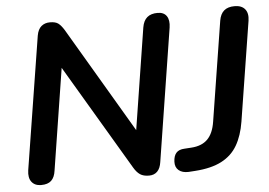

<svg xmlns="http://www.w3.org/2000/svg" viewBox="-51 -781 1203 858"><g transform="rotate(-5 550.5 -352.5)"><path d="M100 8Q72 8 57.5 -10.5Q43 -29 48 -63L143 -659Q148 -687 163.5 -700Q179 -713 202 -713Q227 -713 239.5 -703.5Q252 -694 265 -673L564 -166H539L616 -654Q621 -684 638 -698.5Q655 -713 685 -713Q713 -713 725.5 -694.5Q738 -676 733 -643L639 -48Q635 -20 621 -6Q607 8 584 8Q559 8 544 -2Q529 -12 516 -34L217 -539H242L165 -51Q161 -21 145.5 -6.5Q130 8 100 8ZM761 7Q733 8 717 -5.5Q701 -19 702 -44Q703 -70 715 -83.5Q727 -97 752 -98L783 -100Q830 -103 856 -129Q882 -155 890 -207L961 -654Q966 -684 983 -698.5Q1000 -713 1030 -713Q1062 -713 1077 -694.5Q1092 -676 1087 -643L1016 -196Q1006 -134 981 -91Q956 -48 910 -24Q864 0 791 5Z"/></g></svg>

Font: Nunito ExtraLight
Style: Italic
Weight: 200
Italic angle: -9°
Designer: Vernon Adams
Foundry: Vernon Adams
Version: Version 3.602